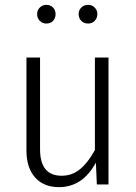

<svg xmlns="http://www.w3.org/2000/svg" viewBox="-20 -760 561 791"><path d="M427 0H379L375 -90Q320 11 223 11Q160 11 124.5 -29Q89 -69 89 -140V-523H145V-145Q145 -36 234 -36Q278 -36 311 -64Q344 -92 371 -142V-523H427ZM209 -702Q209 -685 198.5 -674Q188 -663 171 -663Q155 -663 144 -674Q133 -685 133 -702Q133 -718 144 -729Q155 -740 171 -740Q188 -740 198.5 -729Q209 -718 209 -702ZM381 -702Q381 -685 370 -674Q359 -663 343 -663Q326 -663 315 -674Q304 -685 304 -702Q304 -718 315 -729Q326 -740 343 -740Q359 -740 370 -729Q381 -718 381 -702Z"/></svg>

Font: Fira Sans Condensed Light
Style: Regular
Weight: 300
Width: 3
Designer: bBox Type GmbH & Carrois Corporate GbR & Edenspiekermann AG
Foundry: bBox Type GmbH & Carrois Corporate GbR & Edenspiekermann AG
Version: Version 4.301